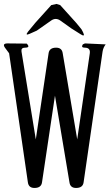

<svg xmlns="http://www.w3.org/2000/svg" viewBox="-44 -973 564 969"><path d="M409.2 -704.1Q413.1 -732.4 383.8 -732.4Q363.3 -732.4 374 -749L384.8 -753.9L489.3 -749Q476.6 -732.4 473.6 -711.9L377.9 -52.7Q374 -24.4 339.8 -24.4Q310.5 -24.4 306.6 -52.7L233.4 -490.2L168 -52.7Q164.1 -24.4 129.9 -24.4Q100.6 -24.4 96.7 -52.7L2 -704.1L-17.6 -730.5Q-35.2 -753.9 -5.9 -753.9L90.8 -752.9Q111.3 -732.4 82 -732.4Q61.5 -732.4 64.5 -712.9L136.7 -269.5L201.2 -704.1Q205.1 -732.4 239.3 -732.4Q268.6 -732.4 272.5 -704.1L345.7 -269.5ZM241.2 -953.1 259.8 -947.3 340.8 -857.4 367.2 -825.2 375 -810.5Q387.7 -784.2 363.3 -799.8L315.4 -830.1L260.7 -869.1Q237.3 -885.7 213.9 -869.1L141.6 -818.4L106.4 -802.7Q80.1 -791 97.7 -813.5L133.8 -857.4L214.8 -947.3Z"/></svg>

Font: B2 Hana
Style: Regular
Weight: 500
Version: 2020-08-05; (max)